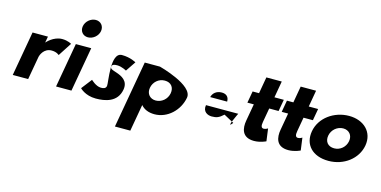

<svg xmlns="http://www.w3.org/2000/svg" viewBox="-133 -2030 6352 3205"><g transform="rotate(15 3043.5 -428.0)"><path d="M90 0H356L428 -406C432 -426 475 -562 613 -562C702 -562 744 -519 744 -519L896 -753C896 -753 834 -793 735 -793C583 -793 476 -665 476 -665H473L492 -770H226Z M1194 -1246C1107 -1246 1024 -1175 1009 -1088C994 -1001 1051 -931 1138 -931C1225 -931 1309 -1001 1324 -1088C1339 -1175 1281 -1246 1194 -1246ZM974 -770H1240L1104 -1H838Z M1766 -793C1563 -793 1668 -286 1658 -230C1649 -179 1603 -175 1565 -175C1479 -175 1390 -264 1390 -264L1249 -82C1249 -82 1343 22 1529 22C1687 22 1899 -14 1939 -241C1967 -399 1845 -455 1749 -487C1687 -508 1635 -519 1642 -560C1648 -596 1674 -607 1733 -607C1814 -607 1896 -559 1896 -559L2013 -733C2013 -733 1915 -793 1766 -793Z M2998 -386C3038 -611 2428 -770 2428 -770H2165L1960 390H2226L2308 -74C2360 -12 2439 22 2543 22C2768 22 2958 -161 2998 -386ZM2716 -386C2697 -280 2605 -205 2504 -205C2405 -205 2338 -280 2357 -386C2376 -491 2464 -566 2568 -566C2676 -566 2735 -491 2716 -386Z M3894 -348C3898 -358 3735 -26 3853 -179L3677 -275C3600 -206 3561 -190 3475 -190C3407 -190 3315 -230 3336 -348ZM3369 -496C3386 -566 3446 -620 3538 -620C3616 -620 3664 -577 3662 -496Z M4140 -770H4029L3993 -567H4104L4052 -272C4028 -136 4051 22 4263 22C4373 22 4467 -26 4467 -26L4438 -241C4438 -241 4402 -217 4368 -217C4326 -217 4314 -251 4327 -323L4370 -567H4532L4568 -770H4406L4456 -1056H4190Z M4733 -770H4622L4586 -567H4697L4645 -272C4621 -136 4644 22 4856 22C4966 22 5060 -26 5060 -26L5031 -241C5031 -241 4995 -217 4961 -217C4919 -217 4907 -251 4920 -323L4963 -567H5125L5161 -770H4999L5049 -1056H4783Z M5157 -385C5115 -148 5271 22 5549 22C5815 22 6039 -148 6081 -385C6123 -625 5948 -793 5693 -793C5433 -793 5199 -625 5157 -385ZM5439 -385C5458 -491 5551 -566 5652 -566C5751 -566 5818 -491 5799 -385C5780 -280 5692 -205 5588 -205C5480 -205 5420 -280 5439 -385Z"/></g></svg>

Font: Hussar Dziwak
Style: Kur
Weight: 400
Version: Version 1.022